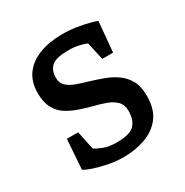

<svg xmlns="http://www.w3.org/2000/svg" viewBox="-127 -609 696 723"><g transform="rotate(-30 221.0 -247.5)"><path d="M210 11Q174 11 140.5 4Q107 -3 82 -11.5Q57 -20 48 -27L57 -156H106L123 -76Q134 -68 157 -59Q180 -50 213 -50Q272 -50 291.5 -71.5Q311 -93 311 -131Q311 -158 295.5 -173.5Q280 -189 255 -198Q230 -207 201 -214Q174 -221 147 -230.5Q120 -240 97.5 -254.5Q75 -269 61.5 -294.5Q48 -320 48 -359Q48 -409 72.5 -441.5Q97 -474 140 -490Q183 -506 237 -506Q269 -506 298.5 -501.5Q328 -497 350.5 -491Q373 -485 382 -481L370 -350H323L306 -427Q299 -431 276.5 -436.5Q254 -442 229 -442Q175 -442 155.5 -425Q136 -408 136 -375Q136 -353 150 -339.5Q164 -326 187.5 -317.5Q211 -309 239 -301Q266 -293 294.5 -282.5Q323 -272 346.5 -255.5Q370 -239 384.5 -213Q399 -187 399 -146Q399 -87 372 -53Q345 -19 301.5 -4Q258 11 210 11Z"/></g></svg>

Font: Faustina Medium
Style: Regular
Weight: 500
Designer: Alfonso Garcia
Foundry: http://www.omnibus-type.com
Version: Version 1.200